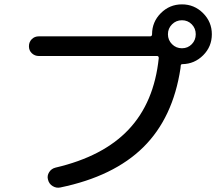

<svg xmlns="http://www.w3.org/2000/svg" viewBox="-20 -870 1040 897"><path d="M876 -756.3Q857.4 -775.4 830.1 -775.4Q802.7 -775.4 783.7 -756.3Q764.6 -737.3 764.6 -710Q764.6 -682.6 783.7 -663.6Q802.7 -644.5 830.1 -644.5Q857.4 -644.5 876 -663.6Q894.5 -682.6 894.5 -710Q894.5 -737.3 876 -756.3ZM161.1 -608.4Q142.6 -608.4 128.9 -621.1Q115.2 -633.8 115.2 -653.8Q115.2 -673.8 128.4 -687Q141.6 -700.2 161.1 -700.2H681.6Q689.5 -700.2 690.4 -709V-710Q690.4 -767.6 731.4 -808.6Q772.5 -849.6 830.1 -849.6Q887.7 -849.6 928.7 -808.6Q969.7 -767.6 969.7 -710Q969.7 -652.3 929.2 -611.8Q888.7 -571.3 832 -570.3Q824.2 -570.3 824.2 -561.5Q824.2 -554.7 823.2 -550.8Q788.1 -319.3 649.9 -182.6Q511.7 -45.9 261.7 5.9Q243.2 9.8 226.1 -0.5Q209 -10.7 204.1 -31.2Q199.2 -48.8 209.5 -65.4Q219.7 -82 239.3 -86.9Q461.9 -138.7 581.1 -265.1Q700.2 -391.6 721.7 -598.6Q721.7 -607.4 714.8 -608.4Z"/></svg>

Font: Rounded Mgen+ 2m medium
Style: Regular
Weight: 500
Designer: [Source Han Sans]
Ryoko NISHIZUKA  (kana & ideographs); Paul D. Hunt (Latin, Greek & Cyrillic); Wenlong ZHANG  (bopomofo
Version: Version 1.059.20150602